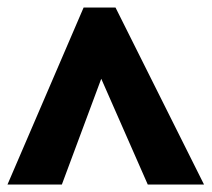

<svg xmlns="http://www.w3.org/2000/svg" viewBox="-44 -737 564 512"><path d="M-24 -245 179 -717H264L500 -245H350L226 -527L121 -245Z"/></svg>

Font: Noto Sans Display Black
Style: Regular
Weight: 900
Designer: Monotype Design Team
Foundry: Monotype Imaging Inc.
Version: Version 2.003